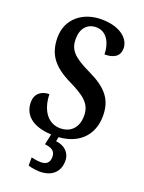

<svg xmlns="http://www.w3.org/2000/svg" viewBox="-175 -805 842 1122"><g transform="rotate(20 246.0 -244.0)"><path d="M339 127C339 74 302 42 249 36L254 9C377 1 456 -75 456 -196C456 -299 406 -357 292 -411C180 -464 152 -501 152 -565C152 -631 187 -670 243 -670C310 -670 341 -602 341 -537C404 -537 434 -563 434 -608C434 -666 375 -724 255 -724C138 -724 49 -651 49 -538C49 -434 94 -372 208 -316C304 -269 352 -234 352 -159C352 -89 313 -43 244 -43C172 -43 121 -104 118 -209C71 -209 32 -183 32 -128C32 -59 78 3 208 9L194 75C233 80 260 91 260 130C260 168 239 182 205 182C189 182 168 179 147 174V225C168 232 202 236 219 236C291 236 339 197 339 127Z"/></g></svg>

Font: Noto Serif Condensed Semi
Style: Regular
Weight: 600
Width: 3
Designer: Monotype Design Team
Foundry: Monotype Imaging Inc.
Version: Version 1.002